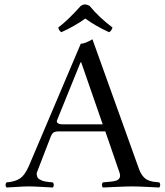

<svg xmlns="http://www.w3.org/2000/svg" viewBox="-20 -834 739 859"><path d="M380.4 -808.1Q424.3 -754.9 483.4 -710.9Q478 -694.3 467.8 -689.9Q403.8 -719.7 361.8 -751Q314.9 -717.3 254.4 -689.9Q243.7 -696.8 240.7 -710.9Q282.7 -742.2 341.8 -808.1Q352.5 -814.5 360.6 -814.2Q368.7 -814 380.4 -808.1ZM260.7 -277.8H439.5L343.3 -555.2H340.3L235.4 -296.4Q231.9 -288.1 238.5 -283Q245.1 -277.8 260.7 -277.8ZM147.5 -68.8Q143.1 -60.1 144.3 -53Q145.5 -45.9 147.5 -41Q149.4 -36.1 156 -32.2Q162.6 -28.3 168.5 -25.9Q174.3 -23.4 183.3 -22Q192.4 -20.5 199.7 -19.5Q207 -18.6 216.3 -18.1Q220.7 -13.7 220.7 -6.6Q220.7 0.5 216.3 4.9Q201.7 4.4 166.5 2.2Q131.3 0 108.4 0Q86.9 0 55.9 2.2Q24.9 4.4 9.3 4.9Q4.9 0.5 4.9 -6.6Q4.9 -13.7 9.3 -18.1Q45.9 -20.5 68.6 -35.2Q91.3 -49.8 109.4 -91.8L341.3 -638.2Q358.9 -638.2 393.6 -658.2L602.5 -76.2Q607.9 -61.5 615.5 -51Q623 -40.5 630.4 -34.7Q637.7 -28.8 649.7 -25.1Q661.6 -21.5 669.7 -20.5Q677.7 -19.5 692.4 -18.1Q696.8 -13.7 696.8 -6.6Q696.8 0.5 692.4 4.9Q679.2 4.4 637 2.2Q594.7 0 571.3 0Q548.8 0 500.7 2.2Q452.6 4.4 440.4 4.9Q436 0.5 436 -6.6Q436 -13.7 440.4 -18.1Q488.3 -21.5 500 -25.9Q523.9 -34.7 514.6 -62L451.2 -246.1H242.7Q226.1 -246.1 219 -240.7Q211.9 -235.4 207.5 -224.1Z"/></svg>

Font: Linux Libertine Display G
Style: Regular
Weight: 400
Designer: Philipp H. Poll
Foundry: Philipp H. Poll
Version: Version 5.0.9